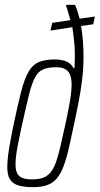

<svg xmlns="http://www.w3.org/2000/svg" viewBox="-20 -763 411 791"><path d="M116 8Q78 8 54.5 0.5Q31 -7 20.5 -25Q10 -43 10 -74Q10 -104 17 -148.5Q24 -193 37 -254Q54 -335 67.5 -387Q81 -439 97.5 -467.5Q114 -496 139.5 -507Q165 -518 207 -518Q236 -518 255 -509Q274 -500 283 -482L287 -484Q290 -543 286.5 -581Q283 -619 278 -651L188 -637L195 -669L270 -680Q266 -694 262 -708.5Q258 -723 252 -739L253 -743H289Q295 -730 299.5 -716Q304 -702 308 -686L371 -695L364 -663L314 -656Q319 -627 321.5 -595Q324 -563 324 -530Q324 -480 318 -432Q312 -384 304 -344Q296 -304 291 -279Q277 -212 266 -163Q255 -114 243 -81Q231 -48 214.5 -28.5Q198 -9 174.5 -0.5Q151 8 116 8ZM112 -24Q139 -24 157 -30.5Q175 -37 188 -52.5Q201 -68 210.5 -94.5Q220 -121 229 -160.5Q238 -200 250 -254Q261 -305 268 -345.5Q275 -386 275 -415Q275 -439 269 -454.5Q263 -470 249 -478Q235 -486 211 -486Q178 -486 157.5 -477Q137 -468 124 -443.5Q111 -419 99.5 -373Q88 -327 72 -254Q59 -196 51.5 -155Q44 -114 44 -86Q44 -63 50.5 -49.5Q57 -36 72 -30Q87 -24 112 -24Z"/></svg>

Font: Saira UltraCondensed Thin
Style: Italic
Weight: 250
Width: 1
Italic angle: -12°
Designer: Hector Gatti with collaboration of the Omnibus-Type team
Foundry: Omnibus-Type
Version: Version 1.101